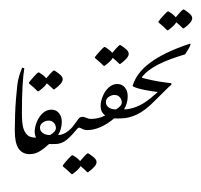

<svg xmlns="http://www.w3.org/2000/svg" viewBox="-20 -1470 1914 1831"><path d="M121.1 -223.1Q121.1 -378.9 132.1 -522.5Q143.1 -666 155 -716.3Q167 -766.6 191.4 -825.2L211.9 -819.3Q189 -682.1 189 -396.5Q189 -296.9 200.9 -253.4Q212.9 -210 239.3 -184.1Q265.6 -158.2 313 -158.2Q356 -158.2 356 -101.1Q356 -51.8 328.4 -25.9Q300.8 0 263.7 0Q193.4 0 157.2 -53.2Q121.1 -106.4 121.1 -223.1ZM206.5 -1059.1ZM207.5 -952.6ZM151.4 175.8Z M256.3 -674.3V-683.1Q269 -701.2 300.5 -736.3Q332 -771.5 343.8 -778.8H352.5Q402.3 -748 420.9 -723.1Q433.1 -738.8 457.5 -765.1Q481.9 -791.5 491.2 -797.4H500Q538.6 -772.5 558.3 -753.2Q578.1 -733.9 578.1 -712.9Q578.1 -675.8 498 -617.7H489.3Q455.6 -651.9 425.8 -675.8Q410.6 -644.5 348.1 -599.6H339.4Q295.9 -642.6 256.3 -674.3ZM416.5 -698.7ZM416.5 -868.2ZM416.5 -595.7Z M538.1 -182.1Q547.4 -182.1 553.7 -173.6Q560.1 -165 560.1 -151.4Q560.1 -102.1 529.8 -98.6Q503.4 -96.2 485.8 -96.2L448.2 -96.7Q401.9 -53.7 357.9 -26.9Q314 0 263.7 0Q220.7 -1 220.7 -57.1Q220.7 -104.5 247.8 -131.3Q274.9 -158.2 313 -158.2H324.2Q311 -182.1 311 -214.4Q311 -260.3 332.5 -310.8Q354 -361.3 390.1 -392.8Q426.3 -424.3 470.2 -424.3Q515.1 -424.3 542.2 -391.4Q569.3 -358.4 569.3 -308.6Q569.3 -239.7 534.2 -182.1ZM513.2 -249.5Q513.2 -276.9 493.9 -298.3Q474.6 -319.8 443.8 -319.8Q413.1 -319.8 387.2 -300.5Q361.3 -281.2 361.3 -252.9Q361.3 -220.7 388.2 -201.4Q415 -182.1 457 -182.1Q513.2 -214.4 513.2 -249.5ZM416.5 -698.7ZM429.2 186.5ZM498.5 340.8ZM509.8 -96.7ZM416.5 -760.3Z M579.1 115.7V106.9Q591.8 88.4 623.3 53.2Q654.8 18.1 666.5 11.2H675.3Q727.5 43 743.7 66.4Q755.9 50.8 780 24.7Q804.2 -1.5 814 -7.3H822.8Q861.3 17.1 881.1 36.6Q900.9 56.2 900.9 77.1Q900.9 113.8 820.8 171.9H812Q778.3 138.2 748.5 113.8Q733.9 145 670.9 190.4H662.1Q618.7 147.5 579.1 115.7ZM739.3 91.3ZM739.3 260.7ZM739.3 -5.4Z M705.1 -228.5Q637.2 -147 595 -121.8Q552.7 -96.7 509.8 -96.7Q500 -96.7 492.9 -105Q485.8 -113.3 485.8 -127.4Q485.8 -152.8 502.7 -167.5Q519.5 -182.1 536.1 -182.1Q584.5 -183.6 632.8 -222.2Q654.8 -239.7 671.4 -260Q688 -280.3 704.1 -303.2Q730.5 -342.8 741.9 -349.4Q753.4 -356 767.1 -356Q783.2 -356 803.2 -346.2Q826.2 -335.9 844.7 -335.9Q856.9 -335.9 865.7 -325.2Q874.5 -314.5 874.5 -296.9Q874.5 -267.1 855.7 -248.3Q836.9 -229.5 812 -229.5Q784.7 -229.5 761.2 -242.7Q742.7 -252.9 733.9 -252.9Q723.1 -252.9 705.1 -228.5ZM686.5 -662.6ZM739.3 91.3ZM732.4 -625.5ZM743.7 -196.8Z M885.7 -917V-925.8Q898.4 -943.8 929.9 -979Q961.4 -1014.2 973.1 -1021.5H981.9Q1031.7 -990.7 1050.3 -965.8Q1062.5 -981.4 1086.9 -1007.8Q1111.3 -1034.2 1120.6 -1040H1129.4Q1168 -1015.1 1187.7 -995.8Q1207.5 -976.6 1207.5 -955.6Q1207.5 -918.5 1127.4 -860.4H1118.7Q1085 -894.5 1055.2 -918.5Q1040 -887.2 977.5 -842.3H968.8Q925.3 -885.3 885.7 -917ZM1045.9 -941.4ZM1045.9 -1110.8ZM1045.9 -838.4Z M1166 -426.3Q1175.8 -426.3 1181.9 -418Q1188 -409.7 1188 -395.5Q1188 -346.2 1158.2 -342.8Q1143.6 -341.3 1127.7 -340.8Q1111.8 -340.3 1096.7 -340.3Q1082.5 -340.3 1069.3 -341.3Q934.1 -229.5 812 -229.5Q800.8 -229.5 792 -240Q783.2 -250.5 783.2 -268.1Q783.2 -297.4 802 -316.7Q820.8 -335.9 845.2 -335.9Q920.9 -335.9 983.4 -369.1L981 -371.1Q939.5 -401.9 939.5 -459Q939.5 -503.9 960.9 -554.7Q982.4 -605.5 1018.6 -637.2Q1054.7 -668.9 1098.6 -668.9Q1143.6 -668.9 1170.7 -636Q1197.8 -603 1197.8 -552.7Q1197.8 -484.4 1162.6 -426.3ZM1141.6 -494.1Q1141.6 -521.5 1122.3 -543Q1103 -564.5 1072.3 -564.5Q1041.5 -564.5 1015.6 -545.2Q989.7 -525.9 989.7 -497.6Q989.7 -464.8 1016.4 -445.6Q1043 -426.3 1085.4 -426.3Q1141.6 -459 1141.6 -494.1ZM1045.9 -941.4ZM1090.8 -59.1ZM1138.2 -341.3Z M1244.6 -653.3Q1254.4 -684.1 1272 -717Q1289.6 -750 1306.2 -750Q1328.1 -748 1329.1 -734.4V-730.5Q1353.5 -721.2 1428.7 -705.3Q1503.9 -689.5 1572.3 -681.6Q1595.2 -678.7 1613.8 -676.3L1615.2 -664.1Q1603 -652.3 1589.8 -640.6Q1576.7 -628.9 1564.5 -616.2L1455.6 -508.3Q1363.3 -414.1 1284.7 -377.7Q1206.1 -341.3 1138.2 -341.3Q1129.4 -341.3 1121.8 -349.6Q1114.3 -357.9 1114.3 -372.1Q1114.3 -396.5 1130.6 -411.6Q1147 -426.8 1164.6 -426.8Q1217.3 -427.2 1282.7 -452.4Q1348.1 -477.5 1418.5 -535.6Q1452.6 -563.5 1484.4 -592.8Q1444.8 -596.2 1366.7 -611.1Q1288.6 -626 1252.4 -643.6ZM1310.5 -1145.5ZM1305.2 -1264.2ZM1377.4 -151.4ZM1278.8 -729Z M1491.2 -1256.3V-1265.1Q1503.9 -1283.2 1535.4 -1318.4Q1566.9 -1353.5 1578.6 -1360.8H1587.4Q1637.2 -1330.1 1655.8 -1305.2Q1668 -1320.8 1692.4 -1347.2Q1716.8 -1373.5 1726.1 -1379.4H1734.9Q1773.4 -1354.5 1793.2 -1335.2Q1813 -1315.9 1813 -1294.9Q1813 -1257.8 1732.9 -1199.7H1724.1Q1690.4 -1233.9 1660.6 -1257.8Q1645.5 -1226.6 1583 -1181.6H1574.2Q1530.8 -1224.6 1491.2 -1256.3ZM1651.4 -1280.8ZM1651.4 -1450.2ZM1651.4 -1177.7Z M1280.8 -683.1Q1276.4 -683.1 1271 -686.3Q1265.6 -689.5 1265.6 -695.8Q1265.6 -714.8 1304 -767.1Q1342.3 -819.3 1406 -867.7Q1469.7 -916 1562 -961.9Q1654.3 -1007.8 1793 -1054.2L1797.4 -1045.4Q1793.9 -1031.2 1774.9 -999.3Q1755.9 -967.3 1745.6 -952.1L1673.3 -929.2Q1388.7 -836.4 1320.3 -713.4Q1304.2 -683.1 1280.8 -683.1ZM1651.4 -1280.8ZM1278.8 -729ZM1756.8 -523.4ZM1584 -850.1Z"/></svg>

Font: Noto Nastaliq Urdu
Style: Regular
Weight: 400
Designer: Monotype Design Team
Foundry: Monotype Imaging Inc.
Version: Version 1.02 uh